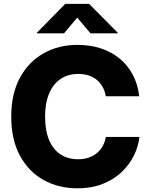

<svg xmlns="http://www.w3.org/2000/svg" viewBox="-20 -971 782 1000"><path d="M383.3 9.8Q284.7 9.8 206.8 -33.7Q128.9 -77.1 83.7 -160.6Q38.6 -244.1 38.6 -363.3Q38.6 -483.4 84.2 -566.9Q129.9 -650.4 208 -693.8Q286.1 -737.3 383.3 -737.3Q448.2 -737.3 503.7 -719.5Q559.1 -701.7 601.6 -667.2Q644 -632.8 670.9 -583Q697.8 -533.2 705.1 -469.7H530.8Q526.4 -497.1 514.4 -518.6Q502.4 -540 484.1 -555.2Q465.8 -570.3 441.4 -578.1Q417 -585.9 387.2 -585.9Q334 -585.9 295.2 -559.6Q256.3 -533.2 235.6 -483.4Q214.8 -433.6 214.8 -363.3Q214.8 -291 235.8 -241.5Q256.8 -191.9 295.4 -166.7Q334 -141.6 386.7 -141.6Q416 -141.6 440.2 -149.4Q464.4 -157.2 483.2 -172.4Q502 -187.5 514.2 -209Q526.4 -230.5 531.2 -257.8H706.1Q700.7 -207.5 677 -159.9Q653.3 -112.3 612.3 -73.7Q571.3 -35.2 513.9 -12.7Q456.5 9.8 383.3 9.8ZM313.5 -797.4H171.9V-800.3L319.8 -950.7H444.3L593.3 -800.3V-797.4H451.2L382.3 -879.4Z"/></svg>

Font: Inter 16pt ExtraBold
Style: Regular
Weight: 800
Version: Version 4.001;git-66647c0bb